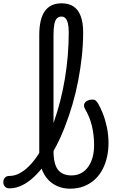

<svg xmlns="http://www.w3.org/2000/svg" viewBox="-114 -1120 748 1159"><path d="M-57 17Q-76 17 -85 5.5Q-94 -6 -94 -20.5Q-94 -35 -85 -46.5Q-76 -58 -57 -58Q-26 -58 3.5 -73.5Q33 -89 62 -118Q91 -147 117.5 -188Q144 -229 168 -279Q192 -329 212.5 -387.5Q233 -446 249.5 -510.5Q266 -575 277.5 -643.5Q289 -712 295 -783Q301 -854 301 -925Q301 -940 314 -948.5Q327 -957 344.5 -957Q362 -957 375 -948.5Q388 -940 388 -925Q388 -853 380 -779.5Q372 -706 358 -633Q344 -560 323.5 -490Q303 -420 278 -355.5Q253 -291 223 -234Q193 -177 160 -131.5Q127 -86 91.5 -52.5Q56 -19 18.5 -1Q-19 17 -57 17ZM308 19Q270 19 236.5 5.5Q203 -8 177.5 -34.5Q152 -61 137.5 -101Q123 -141 123 -193V-908Q123 -1005 156.5 -1052.5Q190 -1100 258 -1100Q302 -1100 330.5 -1080.5Q359 -1061 373.5 -1022Q388 -983 388 -925Q388 -906 375 -897Q362 -888 344.5 -888Q327 -888 314 -897Q301 -906 301 -925Q301 -958 296 -978.5Q291 -999 281.5 -1009.5Q272 -1020 257 -1020Q241 -1020 230 -1009.5Q219 -999 214 -974.5Q209 -950 209 -908V-211Q209 -169 216 -140Q223 -111 237 -94Q251 -77 271.5 -69Q292 -61 318 -61Q340 -61 360 -68Q380 -75 397 -89.5Q414 -104 427 -126.5Q440 -149 447 -178.5Q454 -208 454 -246Q454 -302 441.5 -357Q429 -412 400 -461Q390 -479 394.5 -492Q399 -505 413 -512Q427 -519 443 -519Q456 -519 463.5 -513Q471 -507 478 -495Q492 -472 506.5 -435.5Q521 -399 531 -353Q541 -307 541 -255Q541 -213 532 -172.5Q523 -132 505 -97.5Q487 -63 459 -37Q431 -11 393.5 4Q356 19 308 19Z"/></svg>

Font: Playwrite PT
Style: Regular
Weight: 400
Designer: Veronika Burian, José Scaglione
Foundry: TypeTogether
Version: Version 1.002